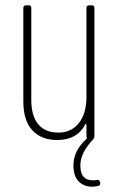

<svg xmlns="http://www.w3.org/2000/svg" viewBox="-20 -521 451 724"><path d="M349 157Q354 157 357 165L358 168V171Q358 179 350 180Q340 183 327 183Q297 183 277 163.5Q257 144 257 102Q257 47 307 2Q308 1 307 -2Q306 -4 306 -10V-50Q306 -53 304 -53.5Q302 -54 301 -51Q270 7 196 7Q136 7 102 -29.5Q68 -66 68 -138V-491Q68 -501 78 -501H88Q98 -501 98 -491V-145Q98 -83 124.5 -52Q151 -21 200 -21Q249 -21 277.5 -57Q306 -93 306 -156V-491Q306 -501 316 -501H326Q336 -501 336 -491V-7Q336 -2 331 5Q283 55 283 103Q283 133 295.5 146Q308 159 329 159Q339 159 344 158Z"/></svg>

Font: Barlow Condensed Thin
Style: Regular
Weight: 250
Width: 3
Designer: Jeremy Tribby
Foundry: Tribby Type
Version: Version 1.408